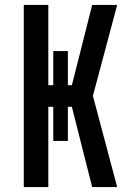

<svg xmlns="http://www.w3.org/2000/svg" viewBox="-20 -755 540 775"><path d="M76 0V-735H175V-411H195V-549H254V-411H270L298 -521L352 -735H453L355 -368L453 0H352L270 -324H254V-186H195V-324H175V0Z"/></svg>

Font: Iosevka SS18 Semibold
Style: Regular
Weight: 600
Monospace: yes
Designer: Belleve Invis
Foundry: Belleve Invis
Version: Version 25.1.1; ttfautohint (v1.8.4)